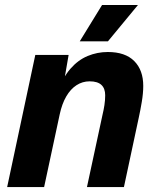

<svg xmlns="http://www.w3.org/2000/svg" viewBox="-20 -759 646 779"><path d="M9 0 123.2 -536H258.4L231.2 -378.8L213.6 -383.6Q234.2 -443.8 265.4 -479.7Q296.6 -515.6 335.6 -531.8Q374.6 -548 417.4 -548Q488.2 -548 524.7 -511.2Q561.2 -474.4 561.2 -410.4Q561.2 -380.6 555.2 -345.2Q549.2 -309.8 543.6 -284.4L482.8 0H332.8L396 -293.6Q400.6 -312.4 403.7 -332.6Q406.8 -352.8 406.8 -372.4Q406.8 -400.2 391.3 -414.6Q375.8 -429 343.6 -429Q314.6 -429 290.4 -413.3Q266.2 -397.6 248.8 -367.7Q231.4 -337.8 222.2 -294.8L159 0ZM303.6 -591.4 394 -738.6H539.6L418 -591.4Z"/></svg>

Font: Geist
Style: Italic
Weight: 400
Italic angle: -12°
Designer: Basement.studio, Andrés Briganti, Mateo Zaragoza
Foundry: Basement.studio, Vercel, Andrés Briganti, Guido Ferreyra, Mateo Zaragoza
Version: Version 1.500